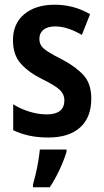

<svg xmlns="http://www.w3.org/2000/svg" viewBox="-20 -573 440 814"><path d="M367 -155Q367 -75 319.5 -32.5Q272 10 185 10Q140 10 103.5 2Q67 -6 36 -21V-131Q65 -112 103.5 -100Q142 -88 178 -88Q253 -88 253 -148Q253 -173 234 -191.5Q215 -210 158 -238Q100 -267 67.5 -304Q35 -341 35 -403Q35 -473 83 -513Q131 -553 212 -553Q253 -553 290 -543Q327 -533 362 -513L327 -425Q300 -441 271 -451Q242 -461 214 -461Q182 -461 164.5 -447Q147 -433 147 -409Q147 -391 155 -379Q163 -367 184 -353.5Q205 -340 243 -321Q300 -291 333.5 -255Q367 -219 367 -155ZM262 71Q251 107 232 147.5Q213 188 191 221H120V209Q125 191 131.5 164Q138 137 142.5 109Q147 81 149 61H262Z"/></svg>

Font: Noto Sans Hebrew Condensed SemiBold
Style: Regular
Weight: 600
Width: 3
Designer: Monotype Design Team
Foundry: Monotype Imaging Inc.
Version: Version 2.004; ttfautohint (v1.8.4.7-5d5b)